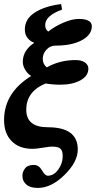

<svg xmlns="http://www.w3.org/2000/svg" viewBox="-25 -718 471 943"><path d="M275 -698 280 -671Q197 -641 197 -595Q197 -573 212 -563Q245 -589 287 -607Q329 -625 362 -625Q426 -625 426 -589Q426 -547 377 -520.5Q328 -494 249 -494Q221 -494 203 -474Q185 -454 185 -429Q185 -403 205 -387Q268 -423 346 -423Q376 -423 392.5 -411Q409 -399 409 -381Q409 -345 370 -323.5Q331 -302 271 -302Q235 -302 199 -308Q104 -269 104 -179Q104 -93 210 -93Q357 -93 357 16Q357 77 292 141Q227 205 161 205Q123 205 104 188Q85 171 85 146Q85 126 98 109Q111 92 141 92Q166 92 181 118.5Q196 145 210 145Q239 145 261 115Q283 85 283 49Q283 23 272 12.5Q261 2 230 2Q219 2 185 7.5Q151 13 135 13Q69 13 32 -25Q-5 -63 -5 -128Q-5 -262 127 -344V-346Q112 -354 99.5 -374Q87 -394 87 -414Q87 -470 142 -507V-509Q126 -513 111.5 -530Q97 -547 97 -573Q97 -625 146 -656.5Q195 -688 275 -698Z"/></svg>

Font: STIX MathJax Main
Style: Bold Italic
Weight: 700
Italic angle: -16.33°
Designer: MicroPress Inc., with final additions and corrections provided by Coen Hoffman, Elsevier (retired)
Version: Version 1.1.1